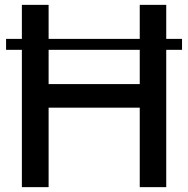

<svg xmlns="http://www.w3.org/2000/svg" viewBox="-20 -770 774 790"><path d="M729 -565V-610H664V-750H555V-610H180V-750H70V-610H5V-565H70V0H180V-327H555V0H664V-565ZM555 -565V-424H180V-565Z"/></svg>

Font: Oakes Medium
Style: Regular
Weight: 500
Designer: Samuel Oakes
Foundry: Samuel Oakes
Version: Version 1.003;PS 001.003;hotconv 1.0.88;makeotf.lib2.5.64775